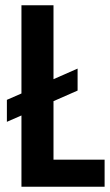

<svg xmlns="http://www.w3.org/2000/svg" viewBox="-20 -705 415 725"><path d="M182 -102H375V0H61V-269L6 -245V-328L61 -352V-685H182V-406L273 -446V-363L182 -323Z"/></svg>

Font: Khand SemiBold
Style: Regular
Weight: 600
Designer: Devanagari: Sanchit Sawaria, Jyotish Sonowal; Latin: Satya Rajpurohit
Foundry: Indian Type Foundry
Version: Version 1.101;PS 1.0;hotconv 1.0.78;makeotf.lib2.5.61930; tt